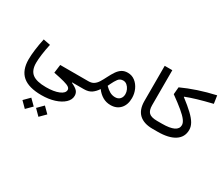

<svg xmlns="http://www.w3.org/2000/svg" viewBox="-184 -1121 2396 2082"><g transform="rotate(30 1013.5 -79.5)"><path d="M209 435.1 279.3 364.7 350.1 435.1 279.3 505.9ZM379.4 435.1 449.7 364.7 520.5 435.1 449.7 505.9ZM580.1 4.9Q633.8 29.3 655.3 53.2Q676.8 77.1 676.8 112.8Q676.8 161.6 634.8 201.2Q592.8 240.7 521 263.7Q449.2 286.6 359.4 286.6Q199.7 286.6 122.8 220.9Q45.9 155.3 45.9 18.6Q45.9 -33.2 54.7 -102.1Q63.5 -170.9 80.1 -249.5L168 -232.4Q151.9 -157.7 143.6 -95Q135.3 -32.2 135.3 11.7Q135.3 105 187.7 146Q240.2 187 359.4 187Q457 187 518.1 161.6Q579.1 136.2 579.1 95.2Q579.1 76.2 560.5 62.5Q542 48.8 494.4 35.6Q446.8 22.5 359.9 5.4L373.5 -99.1H725.6V0H580.1Z M725.6 -99.1Q766.1 -99.1 792.2 -116.5Q818.4 -133.8 838.1 -165.5Q857.9 -197.3 878.9 -239.3Q902.3 -286.1 925.8 -320.6Q949.2 -355 979.2 -374Q1009.3 -393.1 1052.2 -393.1Q1104 -393.1 1143.6 -362.3Q1183.1 -331.5 1205.3 -282.2Q1227.5 -232.9 1227.5 -177.2Q1227.5 -93.3 1182.6 -43.9Q1137.7 5.4 1061.5 5.4Q1006.3 5.4 961.9 -20.8Q917.5 -46.9 884.3 -92.3Q856 -49.3 820.3 -24.7Q784.7 0 725.6 0Q709.5 0 709.5 -49.8Q709.5 -99.1 725.6 -99.1ZM932.1 -160.6Q963.9 -127.9 995.1 -110.6Q1026.4 -93.3 1062 -93.3Q1099.6 -93.3 1121.8 -116.7Q1144 -140.1 1144 -178.7Q1144 -205.6 1131.8 -232.4Q1119.6 -259.3 1098.6 -277.1Q1077.6 -294.9 1050.8 -294.9Q1011.7 -294.9 989.5 -265.1Q967.3 -235.4 947.3 -192.9Z M1359.4 -657.7H1454.6V-219.7Q1454.6 -154.8 1483.6 -127Q1512.7 -99.1 1586.4 -99.1H1586.9V0H1586.4Q1476.1 0 1417.7 -54.4Q1359.4 -108.9 1359.4 -217.8Z M2012.2 -665 2026.9 -566.9Q1919.4 -541 1843 -518.3Q1766.6 -495.6 1708.5 -472.7L1708 -468.8Q1790.5 -405.8 1840.8 -357.9Q1891.1 -310.1 1914.3 -269.8Q1937.5 -229.5 1937.5 -188Q1937.5 -97.7 1862.8 -48.8Q1788.1 0 1649.4 0H1586.9Q1578.6 0 1574.7 -11.5Q1570.8 -22.9 1570.8 -49.8Q1570.8 -76.2 1574.7 -87.6Q1578.6 -99.1 1586.9 -99.1H1647.5Q1842.8 -99.1 1842.8 -193.4Q1842.8 -221.2 1818.1 -254.4Q1793.5 -287.6 1739.7 -332.5Q1686 -377.4 1598.1 -440.4L1606 -530.8Q1694.3 -571.3 1796.6 -605.5Q1898.9 -639.6 2012.2 -665Z"/></g></svg>

Font: Estedad-FD Medium
Style: Regular
Weight: 500
Designer: Amin Abedi
Version: Version 7.3